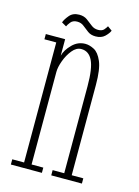

<svg xmlns="http://www.w3.org/2000/svg" viewBox="-100 -687 537 744"><g transform="rotate(15 168.0 -315.0)"><path d="M18.5 0V-21H66V-502.5H18.5V-523.5H96V-457.5Q102.5 -482 124.8 -504.2Q147 -526.5 177 -526.5Q193.5 -526.5 212.2 -516.8Q231 -507 244 -476.5Q257 -446 257 -383.5V-21H303.5V0H180.5V-21H227V-370Q227 -441.5 212 -472.2Q197 -503 167 -503Q147 -503 131 -483.2Q115 -463.5 105.5 -437.5Q96 -411.5 96 -392.5V-21H143V0ZM206.5 -564.5Q187.5 -564.5 175 -573.8Q162.5 -583 151.2 -592.2Q140 -601.5 124 -601.5Q106.5 -601.5 97.8 -590.2Q89 -579 86.5 -572.5L67.5 -583.5Q72 -596.5 85.8 -613Q99.5 -629.5 125 -629.5Q144 -629.5 157 -620Q170 -610.5 181.8 -601Q193.5 -591.5 209.5 -591.5Q225.5 -591.5 233 -600.2Q240.5 -609 243.5 -615L261.5 -602Q256.5 -590 243 -577.2Q229.5 -564.5 206.5 -564.5Z"/></g></svg>

Font: Imbue 50pt Thin
Style: Regular
Weight: 100
Designer: Tyler Finck
Foundry: Etcetera Type Company
Version: Version 1.102; ttfautohint (v1.8.3)